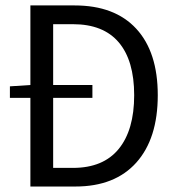

<svg xmlns="http://www.w3.org/2000/svg" viewBox="-20 -680 640 700"><path d="M90.8 0V-323.2H16.1V-365.2L90.8 -370.1V-660.2H252Q398.4 -660.2 476.8 -575.2Q555.2 -490.2 555.2 -333Q555.2 -174.8 477.1 -87.4Q398.9 0 254.9 0ZM173.8 -67.9H246.1Q356.4 -67.9 412.8 -137Q469.2 -206.1 469.2 -333Q469.2 -459 413.1 -525.4Q356.9 -591.8 246.1 -591.8H173.8V-370.1H316.9V-323.2H173.8Z"/></svg>

Font: Office Code Pro D
Style: Regular
Weight: 400
Designer: Nathan Rutzky & Paul D. Hunt
Foundry: Adobe Systems Incorporated
Version: Version 1.004;PS 001.004;hotconv 1.0.70;makeotf.lib2.5.58329